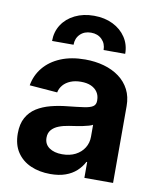

<svg xmlns="http://www.w3.org/2000/svg" viewBox="-84 -810 731 885"><g transform="rotate(10 281.0 -367.5)"><path d="M211.9 9.8Q160.2 9.8 119.6 -8.1Q79.1 -25.9 55.7 -61Q32.2 -96.2 32.2 -148.9Q32.2 -193.4 48.8 -223.1Q65.4 -252.9 94 -270.8Q122.6 -288.6 159.2 -298.1Q195.8 -307.6 235.8 -311.5Q283.2 -316.4 312 -320.6Q340.8 -324.7 353.5 -333.3Q366.2 -341.8 366.2 -359.4V-362.3Q366.2 -384.3 355.7 -400.1Q345.2 -416 325.9 -424.8Q306.6 -433.6 278.3 -433.6Q250.5 -433.6 229.2 -424.8Q208 -416 195.1 -400.9Q182.1 -385.7 178.2 -366.2L47.9 -376.5Q56.2 -424.3 86.2 -460.7Q116.2 -497.1 165.3 -517.6Q214.4 -538.1 279.8 -538.1Q327.1 -538.1 367.9 -526.6Q408.7 -515.1 439.5 -492.4Q470.2 -469.7 487.3 -436.5Q504.4 -403.3 504.4 -359.9V0H370.1V-74.2H366.7Q354 -49.8 333.3 -30.8Q312.5 -11.7 282.5 -1Q252.4 9.8 211.9 9.8ZM249.5 -89.4Q285.6 -89.4 312 -103Q338.4 -116.7 352.8 -139.9Q367.2 -163.1 367.2 -191.9V-248Q360.8 -244.1 348.9 -240.7Q336.9 -237.3 321.8 -234.1Q306.6 -231 290.3 -228.5Q273.9 -226.1 258.3 -223.6Q232.4 -219.7 211.4 -211.4Q190.4 -203.1 178.2 -188.7Q166 -174.3 166 -152.3Q166 -122.1 189.2 -105.7Q212.4 -89.4 249.5 -89.4ZM113.8 -595.7Q113.8 -638.7 135.5 -672.1Q157.2 -705.6 196 -724.6Q234.9 -743.7 284.7 -743.7Q335 -743.7 373.5 -724.6Q412.1 -705.6 434.1 -672.1Q456.1 -638.7 456.1 -595.7H355Q355 -626 335.4 -645.3Q315.9 -664.6 284.7 -664.6Q253.4 -664.6 233.9 -645.3Q214.4 -626 214.4 -595.7Z"/></g></svg>

Font: Inter Cardless Tabular Bold
Style: Bold
Weight: 700
Designer: Rasmus Andersson
Foundry: rsms
Version: Version 4.000;git-4fc901f